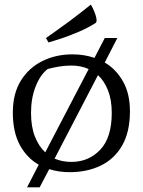

<svg xmlns="http://www.w3.org/2000/svg" viewBox="-20 -730 612 823"><path d="M96 73 146 -24Q95 -53 65 -108.5Q35 -164 35 -247Q35 -329 69.5 -384.5Q104 -440 162 -468.5Q220 -497 290 -497Q341 -497 385 -482L429 -567H483L429 -462Q477 -434 507 -381.5Q537 -329 537 -253Q537 -165 504 -107Q471 -49 412.5 -20.5Q354 8 279 8Q231 8 191 -5L150 73ZM113 -246Q113 -187 129.5 -145Q146 -103 174 -77L360 -434Q327 -449 286 -449Q259 -449 232 -444.5Q205 -440 184 -434Q153 -410 133 -360Q113 -310 113 -246ZM459 -246Q459 -302 443 -342.5Q427 -383 400 -408L214 -50Q247 -36 286 -36Q360 -36 409.5 -88Q459 -140 459 -246ZM188 -548 177 -567Q177 -567 205 -586.5Q233 -606 277.5 -639Q322 -672 369 -710Q372 -707 378 -694.5Q384 -682 389 -667.5Q394 -653 394 -643Q394 -634 389 -631Q356 -610 316 -593Q276 -576 241 -564.5Q206 -553 188 -548Z"/></svg>

Font: Mate SC
Style: Regular
Weight: 400
Designer: Eduardo Rodriguez Tunni
Foundry: Eduardo Rodriguez Tunni
Version: Version 1.003; ttfautohint (v1.8.4.7-5d5b);gftools[0.9.24]